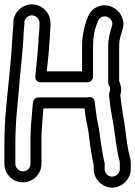

<svg xmlns="http://www.w3.org/2000/svg" viewBox="-21 -737 616 875"><path d="M84 44C65 44 49 28 49 10V-79C49 -136 52 -191 57 -242C62 -294 66 -334 68 -363C75 -448 83 -497 88 -604C89 -615 90 -620 90 -626V-633C90 -651 105 -667 124 -667C143 -667 159 -651 159 -633V-626C159 -600 155 -578 154 -543C152 -506 143 -423 140 -389C139 -378 145 -362 165 -362H378C393 -362 403 -376 403 -387V-527C403 -563 408 -596 420 -627C426 -644 430 -653 439 -658C465 -673 497 -647 490 -622C482 -593 472 -564 472 -527V-361C472 -357 473 -353 475 -349C482 -337 483 -328 478 -316C476 -312 476 -307 476 -303C479 -272 483 -240 489 -208L495 -175C503 -129 510 -51 523 -7C524 -4 525 3 525 11V34C525 52 508 68 490 68C472 68 456 52 456 34V11C456 8 456 5 455 3C451 -9 440 -76 438 -91C433 -122 433 -138 425 -174C418 -206 415 -241 411 -270C410 -282 404 -297 382 -294C378 -293 375 -293 372 -293H154C141 -293 130 -282 129 -270C122 -196 118 -143 118 -108V10C118 28 103 44 84 44ZM490 118C535 118 575 79 575 34V11C575 -1 574 -11 571 -21C558 -64 552 -139 545 -183L539 -216C534 -246 531 -275 527 -303C534 -324 532 -345 522 -367V-527C522 -562 532 -582 539 -608C545 -628 540 -650 530 -669C511 -703 462 -728 415 -702C393 -690 382 -670 373 -643C361 -607 353 -568 353 -527V-412H192C196 -449 203 -507 204 -541C206 -578 209 -597 209 -626V-633C209 -679 170 -717 124 -717C78 -717 40 -679 40 -633V-626C34 -565 32 -494 28 -461C19 -376 17 -343 7 -247C2 -194 -1 -138 -1 -79V10C-1 56 37 94 83 94C129 94 168 56 168 10V-108C168 -137 171 -179 177 -243H364C367 -216 371 -194 377 -164C385 -126 384 -115 389 -83C392 -64 400 -5 406 15V34C406 79 445 118 490 118Z"/></svg>

Font: AppleStorm
Style: XbdOut
Weight: 800
Foundry: Cannot Into Space Fonts
Version: Version 1.01